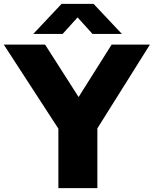

<svg xmlns="http://www.w3.org/2000/svg" viewBox="-48 -970 794 990"><path d="M253 0V-385L293 -245L-28.5 -740H184.5L385.5 -425.5H329.5L527.5 -740H725L414.5 -245L454 -382.5V0ZM123.5 -795 269.5 -950H434.5L580.5 -795H429L336.5 -897.5H367.5L275 -795Z"/></svg>

Font: Encode Sans SC SemiExpanded ExtraBold
Style: Regular
Weight: 800
Width: 6
Designer: Multiple Designers
Foundry: Impallari Type
Version: Version 3.002